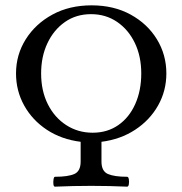

<svg xmlns="http://www.w3.org/2000/svg" viewBox="-20 -696 683 719"><path d="M186 3Q181 3 180 -6Q179 -15 180.5 -24.5Q182 -34 186 -34Q235 -34 258.5 -44.5Q282 -55 282 -91V-165Q210 -174 155.5 -210Q101 -246 70.5 -301Q40 -356 40 -421Q40 -491 76.5 -549Q113 -607 176.5 -641.5Q240 -676 323 -676Q406 -676 469 -641.5Q532 -607 567.5 -549Q603 -491 603 -421Q603 -356 572 -301Q541 -246 486 -210Q431 -174 360 -165V-91Q360 -55 384 -44.5Q408 -34 456 -34Q461 -34 462.5 -24.5Q464 -15 462.5 -6Q461 3 456 3Q389 0 322 0Q254 0 186 3ZM327 -199Q382 -199 423 -227.5Q464 -256 486.5 -306.5Q509 -357 509 -421Q509 -485 485 -535Q461 -585 418.5 -614Q376 -643 321 -643Q265 -643 223 -613.5Q181 -584 157.5 -534Q134 -484 134 -421Q134 -356 159 -306Q184 -256 228 -227.5Q272 -199 327 -199Z"/></svg>

Font: Junicode SmExp
Style: Regular
Weight: 400
Width: 6
Designer: Peter S. Baker
Version: Version 2.205; ttfautohint (v1.8.4)